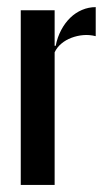

<svg xmlns="http://www.w3.org/2000/svg" viewBox="-20 -524 300 544"><path d="M134.8 -495V-424.2V-394.2H137.8Q142.5 -418.5 153.4 -438.9Q164.2 -459.2 179 -473.6Q193.8 -488 212.4 -495.9Q231 -503.8 251.2 -503.8V-421.5Q233.5 -426 216 -424.5Q198.5 -423 182.4 -416.9Q166.2 -410.8 153.9 -400.4Q141.5 -390 134.8 -375.8V0H38.8V-495Z"/></svg>

Font: Moniqa Black
Style: Regular
Weight: 900
Designer: Rajesh Rajput
Foundry: Rajesh Rajput
Version: Version 1.000